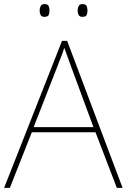

<svg xmlns="http://www.w3.org/2000/svg" viewBox="-20 -915 617 935"><path d="M549 0 445 -271H135L28 0H0L282 -716H307L577 0ZM325 -594Q321 -606 316 -619Q311 -632 305.5 -648Q300 -664 293 -682Q288 -667 282.5 -651.5Q277 -636 271 -621.5Q265 -607 260 -593L144 -296H435ZM173 -864Q173 -876 178 -885.5Q183 -895 196 -895Q213 -895 217 -885.5Q221 -876 221 -864Q221 -851 217 -842Q213 -833 196 -833Q183 -833 178 -842Q173 -851 173 -864ZM358 -864Q358 -876 363 -885.5Q368 -895 381 -895Q398 -895 402 -885.5Q406 -876 406 -864Q406 -851 402 -842Q398 -833 381 -833Q368 -833 363 -842Q358 -851 358 -864Z"/></svg>

Font: Noto Sans Cham Thin
Style: Regular
Weight: 250
Version: Version 2.002